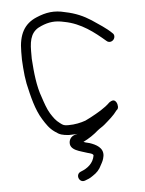

<svg xmlns="http://www.w3.org/2000/svg" viewBox="-50 -549 572 759"><g transform="rotate(-5 235.5 -169.5)"><path d="M395 -138C390.4 -138 381.6 -133.6 379.5 -131.5C358.4 -110.4 329 -94.1 301 -79L279 -68C260.2 -61.2 236.3 -56 210.5 -56C194 -56 189.7 -57.7 178 -67C161.4 -79.1 153.5 -91.1 142 -109C130.8 -127.2 122.3 -153 115 -175C98.2 -219.9 92.7 -273.8 89 -330V-360C89 -410.8 100 -440.8 138 -456C167.9 -468.8 193.7 -472.5 230 -464C296.6 -451.5 345.9 -411.9 389 -375C401.4 -362.6 422 -373.2 422 -390C422 -395.3 420 -399.7 416 -403C394 -425 364.7 -442.5 338 -461C308.8 -479.8 277.1 -494 237 -502C193.4 -513.5 159.5 -507.4 123 -492C72.2 -471 50 -429.7 50 -361V-330L52 -298C53.4 -275 56.2 -255.6 60 -234C71.6 -181.9 84.2 -128.7 109 -89C122.6 -67.2 133.9 -49.5 155 -35C172.9 -21.6 183.9 -18.9 209 -17C217 -17 226.3 -17.3 237 -18C239.7 -18 242 -18.3 244 -19C241.3 -17.7 239 -17 237 -17C222.3 -13.7 213.3 -5.3 210 8C202.7 44.7 251 50.3 277 60C282.2 61.5 299 64.6 299 72C293.9 102.6 270.7 121 244 131C218.9 140.4 233.3 176.9 257 168C269.2 163.4 275.9 161.4 289 152C305.3 141.5 316.3 130 324 113C331 100.4 335.3 93.1 338 77C342.3 44.6 311.9 30 288 22L272 18C269.3 16.7 266.7 15.7 264 15C286.6 3.7 306.1 -9.1 324 -25C333.5 -32.9 343.7 -37.8 353 -46C370.6 -61.4 391 -78.1 405 -98C409.2 -100.8 412 -104.6 412 -112C412 -124.3 405.3 -138 395 -138Z"/></g></svg>

Font: Just Breathe
Style: Regular
Weight: 400
Foundry: Cannot Into Space Fonts
Version: Version 0.72